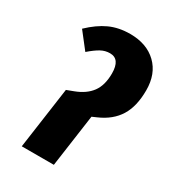

<svg xmlns="http://www.w3.org/2000/svg" viewBox="-174 -807 811 902"><g transform="rotate(30 231.0 -356.0)"><path d="M134 -333 171 -347Q227 -368 255 -406Q283 -444 283 -508Q283 -586 228 -586Q202 -586 178.5 -573Q155 -560 124 -533L56 -620Q105 -667 154 -689.5Q203 -712 265 -712Q355 -712 408.5 -660.5Q462 -609 462 -520Q462 -433 428.5 -379Q395 -325 326 -295L301 -284L261 0H87Z"/></g></svg>

Font: Fira Sans Extra Condensed ExtraBold
Style: Italic
Weight: 800
Width: 3
Italic angle: -8°
Designer: Carrois Corporate & Edenspiekermann AG
Foundry: Carrois Corporate GbR & Edenspiekermann AG
Version: Version 4.203